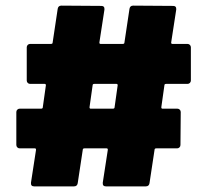

<svg xmlns="http://www.w3.org/2000/svg" viewBox="-20 -693 736 682"><path d="M90 -44 108 -161Q108 -166 104 -166H50Q45 -166 41.5 -169.5Q38 -173 38 -178V-295Q38 -300 41.5 -303.5Q45 -307 50 -307H126Q132 -307 132 -312L143 -390Q143 -395 139 -395H87Q82 -395 78.5 -398.5Q75 -402 75 -407V-525Q75 -530 78.5 -533.5Q82 -537 87 -537H161Q167 -537 167 -542L185 -662Q187 -673 198 -673L340 -672Q352 -672 351 -659L333 -542Q333 -537 337 -537H416Q422 -537 422 -542L440 -662Q442 -673 453 -673L595 -672Q607 -672 606 -659L588 -542Q588 -537 592 -537H646Q651 -537 654.5 -533.5Q658 -530 658 -525V-407Q658 -402 654.5 -398.5Q651 -395 646 -395H570Q564 -395 564 -390L553 -312Q553 -307 557 -307H610Q615 -307 618.5 -303.5Q622 -300 622 -295L621 -178Q621 -173 617.5 -169.5Q614 -166 609 -166H535Q529 -166 529 -161L511 -42Q509 -31 498 -31H356Q344 -31 345 -44L363 -161Q363 -166 359 -166H280Q274 -166 274 -161L256 -42Q254 -31 243 -31H101Q89 -31 90 -44ZM302 -307H381Q387 -307 387 -312L398 -390Q398 -395 394 -395H315Q309 -395 309 -390L298 -312Q298 -307 302 -307Z"/></svg>

Font: Barlow GEO ExtraBold
Style: Regular
Weight: 800
Designer: Jeremy Tribby
Foundry: Tribby Type
Version: Version 1.408